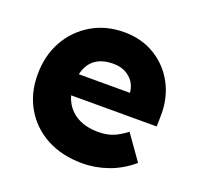

<svg xmlns="http://www.w3.org/2000/svg" viewBox="-102 -651 791 770"><g transform="rotate(20 293.0 -266.0)"><path d="M324 10Q236 10 171 -25Q106 -60 70 -122Q34 -184 34 -263Q34 -345 69 -407.5Q104 -470 165 -506Q226 -542 304 -542Q378 -542 435.5 -507Q493 -472 525 -411.5Q557 -351 555 -274L554 -231H189Q202 -184 241 -157Q280 -130 341 -130Q375 -130 401.5 -140Q428 -150 459 -174L534 -68Q487 -28 433 -9Q379 10 324 10ZM306 -408Q209 -408 189 -321H407V-322Q404 -360 376 -384Q348 -408 306 -408Z"/></g></svg>

Font: Lexend
Style: Bold
Weight: 700
Designer: Bonnie Shaver-Troup, Thomas Jockin
Foundry: Lexend
Version: Version 1.007; ttfautohint (v1.8.3)